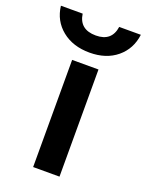

<svg xmlns="http://www.w3.org/2000/svg" viewBox="-214 -774 643 842"><g transform="rotate(20 107.5 -353.0)"><path d="M294 -706.5Q285.5 -638.5 235.8 -597.2Q186 -556 109 -556Q31 -556 -20 -597.2Q-71 -638.5 -79 -706.5H22.5Q32.5 -636 109 -636Q183 -636 193 -706.5ZM48.5 -500H171.5V0H48.5Z"/></g></svg>

Font: Overused Grotesk SemiBold
Style: Regular
Weight: 610
Version: Version 0.004